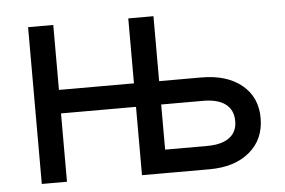

<svg xmlns="http://www.w3.org/2000/svg" viewBox="-44 -601 979 660"><g transform="rotate(-5 446.0 -270.5)"><path d="M493.2 0V-80.6H652.3Q702.6 -80.6 729.2 -100.3Q755.9 -120.1 755.9 -157.2Q755.9 -195.8 729.2 -216.1Q702.6 -236.3 652.3 -236.3H491.2V-316.9H652.8Q740.7 -316.9 792.2 -274.7Q843.8 -232.4 843.8 -160.2Q843.8 -86.9 792.2 -43.5Q740.7 0 652.8 0ZM74.7 0V-541H161.6V0ZM140.6 -235.8V-316.9H440.4V-235.8ZM420.4 0V-541H507.3V0Z"/></g></svg>

Font: Inter 17pt
Style: Regular
Weight: 400
Version: Version 4.001;git-66647c0bb